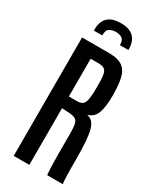

<svg xmlns="http://www.w3.org/2000/svg" viewBox="-261 -1134 991 1207"><g transform="rotate(30 234.5 -530.0)"><path d="M67.9 0V-859.4H263.2Q331.1 -859.4 364 -834.2Q397 -809.1 407.2 -759.5Q417.5 -710 417.5 -636.7Q417.5 -558.6 401.6 -513.4Q385.7 -468.3 338.9 -454.1Q361.8 -450.2 377.2 -434.8Q392.6 -419.4 401.6 -387.9Q410.6 -356.4 414.6 -304.9Q418.5 -253.4 418.5 -176.8Q418.5 -169.9 418.5 -151.4Q418.5 -132.8 418.7 -109.4Q418.9 -85.9 419.7 -62.7Q420.4 -39.6 421.6 -22.5Q422.9 -5.4 424.8 0H311.5Q310.1 -3.4 308.8 -21.7Q307.6 -40 306.6 -69.3Q305.7 -98.6 305.4 -135.5Q305.2 -172.4 305.2 -213.6Q305.2 -254.9 305.2 -297.4Q305.2 -341.8 300.3 -365Q295.4 -388.2 280.3 -397.2Q265.1 -406.2 233.9 -408.2L181.2 -411.1V0ZM181.6 -496.6H240.7Q267.1 -496.6 281 -507.6Q294.9 -518.6 300 -549.8Q305.2 -581.1 305.2 -642.1V-647.5Q305.2 -698.7 300.3 -725.1Q295.4 -751.5 281 -761Q266.6 -770.5 237.3 -770.5H181.6ZM110.4 -933.6V-939.9Q109.9 -997.1 139.9 -1028.1Q169.9 -1059.1 233.4 -1059.6Q294.9 -1060.5 326.9 -1031Q358.9 -1001.5 359.4 -944.3V-937L298.3 -936Q297.9 -974.6 278.6 -985.6Q259.3 -996.6 233.4 -996.1Q209 -995.6 189.9 -984.4Q170.9 -973.1 171.4 -934.1Z"/></g></svg>

Font: Antonio SemiBold
Style: Regular
Weight: 600
Designer: Vernon Adams
Foundry: Vernon Adams
Version: Version 1.002